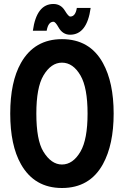

<svg xmlns="http://www.w3.org/2000/svg" viewBox="-20 -940 626 970"><path d="M146 -784.7Q164.6 -919.9 250 -919.9Q287.6 -919.9 308.1 -885.7Q325.7 -856.4 335 -856.4Q361.3 -856.4 368.2 -899.9H438Q419.4 -764.6 334 -764.6Q296.4 -764.6 275.4 -802.2Q259.8 -830.1 250 -830.1Q223.6 -830.1 215.8 -784.7ZM293 9.8Q153.8 9.8 85.9 -110.4Q31.7 -206.1 31.7 -366.2Q31.7 -526.4 85.9 -622.1Q153.8 -742.2 293 -742.2Q433.6 -742.2 500 -621.6Q554.2 -523.4 554.2 -366.2Q554.2 -209.5 500 -110.8Q433.6 9.8 293 9.8ZM293 -623.5Q237.8 -623.5 199.2 -558.1Q163.6 -497.6 163.6 -366.2Q163.6 -232.9 198.7 -174.8Q238.8 -108.9 293 -108.9Q348.6 -108.9 386.7 -174.3Q422.4 -235.8 422.4 -366.2Q422.4 -497.1 386.7 -558.6Q349.1 -623.5 293 -623.5Z"/></svg>

Font: Consola Mono
Style: Bold
Weight: 700
Monospace: yes
Designer: Wojciech Kalinowski "wmk69" (wmk69@o2.pl)
Foundry: Wojciech Kalinowski "wmk69" (wmk69@o2.pl)
Version: Version 2.1.0